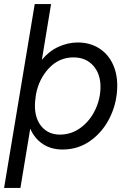

<svg xmlns="http://www.w3.org/2000/svg" viewBox="-25 -720 632 940"><path d="M145 -700H225L180 -427Q214 -469 260.5 -490.5Q307 -512 356 -512Q413 -512 457 -485.5Q501 -459 525 -411Q549 -363 549 -301Q549 -221 515 -149Q481 -77 420 -32.5Q359 12 282 12Q225 12 184.5 -15Q144 -42 123 -90L75 200H-5ZM268 -61Q325 -61 370.5 -95Q416 -129 441.5 -183Q467 -237 467 -295Q467 -359 431 -399Q395 -439 335 -439Q264 -439 214.5 -386Q165 -333 151 -257L149 -241Q146 -222 146 -202Q146 -138 179.5 -99.5Q213 -61 268 -61Z"/></svg>

Font: Oak Sans
Style: Italic
Weight: 400
Italic angle: -9.49998°
Foundry: Erik Kennedy, Walven
Version: Version 1.000